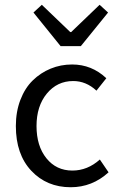

<svg xmlns="http://www.w3.org/2000/svg" viewBox="-20 -766 496 798"><path d="M273.9 12.2Q174.3 12.2 110.1 -56.2Q45.9 -124.5 45.9 -242.2Q45.9 -301.8 64.7 -350.8Q83.5 -399.9 116 -431.6Q148.4 -463.4 190.4 -480.7Q232.4 -498 279.8 -498Q361.3 -498 421.9 -440.9L380.9 -389.2Q337.9 -429.2 284.2 -429.2Q217.8 -429.2 174.8 -377.2Q131.8 -325.2 131.8 -242.2Q131.8 -159.2 172.9 -108.2Q213.9 -57.1 280.8 -57.1Q343.8 -57.1 395 -103L431.2 -49.8Q363.3 12.2 273.9 12.2ZM231.9 -574.2 119.1 -713.9 153.8 -746.1 272 -632.8H275.9L394 -746.1L429.2 -713.9L315.9 -574.2Z"/></svg>

Font: Source Sans Pro
Style: Regular
Weight: 400
Designer: Paul D. Hunt
Foundry: Adobe Systems Incorporated
Version: Version 3.006;hotconv 1.0.111;makeotfexe 2.5.65597